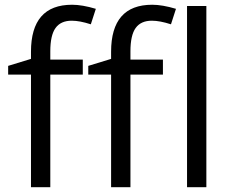

<svg xmlns="http://www.w3.org/2000/svg" viewBox="-20 -785 972 805"><path d="M663.1 -472.2H526.9V0H445.8V-472.2H350.1V-508.8L445.8 -538.1V-567.9Q445.8 -765.1 618.2 -765.1Q660.6 -765.1 717.8 -748L696.8 -683.1Q649.9 -698.2 616.7 -698.2Q570.8 -698.2 548.8 -667.7Q526.9 -637.2 526.9 -569.8V-535.2H663.1ZM327.1 -472.2H190.9V0H109.9V-472.2H14.2V-508.8L109.9 -538.1V-567.9Q109.9 -765.1 282.2 -765.1Q324.7 -765.1 381.8 -748L360.8 -683.1Q314 -698.2 280.8 -698.2Q234.9 -698.2 212.9 -667.7Q190.9 -637.2 190.9 -569.8V-535.2H327.1ZM845.2 0H764.2V-759.8H845.2Z"/></svg>

Font: f01333215
Style: Regular
Weight: 400
Foundry: Ascender Corporation
Version: Version 1.10